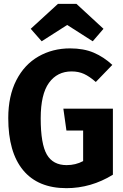

<svg xmlns="http://www.w3.org/2000/svg" viewBox="-20 -963 640 1000"><path d="M23 -348Q23 -463 65 -545Q107 -627 180.5 -669Q254 -711 345 -711Q416 -711 468.5 -688.5Q521 -666 565 -625L479 -536Q446 -565 417.5 -578Q389 -591 353 -591Q278 -591 235 -531.5Q192 -472 192 -347Q192 -213 224 -158Q256 -103 327 -103Q374 -103 413 -124V-283H326L310 -397H568V-53Q454 17 326 17Q178 17 100.5 -76.5Q23 -170 23 -348ZM519 -813 463 -748 330 -833 197 -748 140 -813 282 -943H378Z"/></svg>

Font: Fira Mono
Style: Bold
Weight: 700
Monospace: yes
Designer: Carrois Corporate & Edenspiekermann AG
Foundry: Carrois Corporate GbR & Edenspiekermann AG
Version: Version 3.206